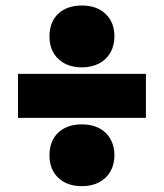

<svg xmlns="http://www.w3.org/2000/svg" viewBox="-20 -718 578 677"><path d="M154.5 -589.5Q154.5 -640.5 185.2 -669.5Q216 -698.5 269 -698.5Q321.5 -698.5 352.5 -668.8Q383.5 -639 383.5 -589.5Q383.5 -557 369.2 -532.2Q355 -507.5 329 -494Q303 -480.5 269 -480.5Q217 -480.5 185.8 -510Q154.5 -539.5 154.5 -589.5ZM43.5 -302.5V-457.5H494.5V-302.5ZM154.5 -170.5Q154.5 -221 185.2 -250.2Q216 -279.5 269 -279.5Q304 -279.5 329.8 -266Q355.5 -252.5 369.5 -227.8Q383.5 -203 383.5 -170.5Q383.5 -138 369.2 -113.2Q355 -88.5 329 -75Q303 -61.5 269 -61.5Q217 -61.5 185.8 -90.8Q154.5 -120 154.5 -170.5Z"/></svg>

Font: Encode Sans Semi Condensed Black
Style: Regular
Weight: 900
Width: 4
Designer: Multiple Designers
Foundry: Impallari Type
Version: Version 2.000